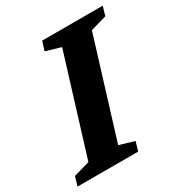

<svg xmlns="http://www.w3.org/2000/svg" viewBox="-191 -825 885 942"><g transform="rotate(-30 251.5 -353.5)"><path d="M252.5 -630.5 167.5 -655.5 183.5 -707H526.5L511.5 -655.5L420.5 -629.5L250 -76.5L334.5 -51.5L319 0H-24.5L-9 -51.5L82 -77.5Z"/></g></svg>

Font: Newsreader 6pt SemiBold
Style: Italic
Weight: 600
Italic angle: -17°
Designer: Hugues Gentile
Foundry: Production Type
Version: Version 1.003; ttfautohint (v1.8.3)